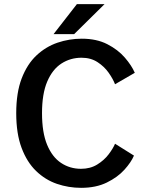

<svg xmlns="http://www.w3.org/2000/svg" viewBox="-20 -892 750 923"><path d="M370 11Q309.5 11 253.5 -8.2Q197.5 -27.5 153.5 -70Q109.5 -112.5 83.8 -181Q58 -249.5 58 -348Q58 -446.5 84.2 -515Q110.5 -583.5 155.2 -625.5Q200 -667.5 256.5 -686.8Q313 -706 373 -706Q444.5 -706 496 -679.5Q547.5 -653 580.2 -615Q613 -577 628 -542L533 -487Q523 -513 502.2 -542.5Q481.5 -572 449 -593.2Q416.5 -614.5 372 -614.5Q318.5 -614.5 275.2 -586.5Q232 -558.5 207 -499.8Q182 -441 182 -348Q182 -255 206.5 -196Q231 -137 273.5 -108.8Q316 -80.5 369.5 -80.5Q414 -80.5 447.2 -101Q480.5 -121.5 502 -149.8Q523.5 -178 533 -201L624 -144Q610.5 -112 578 -76Q545.5 -40 493.5 -14.5Q441.5 11 370 11ZM237.5 -728 349.5 -872H482.5L336.5 -728Z"/></svg>

Font: League Mono Medium
Style: Regular
Weight: 500
Width: 6
Designer: Tyler Finck
Foundry: The League of Moveable Type / Tyler Finck
Version: Version 2.300;RELEASE